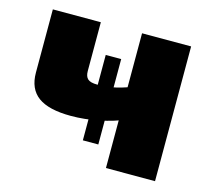

<svg xmlns="http://www.w3.org/2000/svg" viewBox="-79 -590 755 684"><g transform="rotate(15 299.0 -248.5)"><path d="M213 -497V-317Q213 -297 223 -288Q233 -279 258 -279Q286 -279 314 -284Q342 -289 379 -303L397 -188Q351 -168 298.5 -157.5Q246 -147 196 -147Q114 -147 75 -175.5Q36 -204 36 -264V-497ZM546 -497V0H365V-497ZM260 -74V-389H317V-74Z"/></g></svg>

Font: Exo 2 ExtraBold
Style: Regular
Weight: 800
Designer: Natanael Gama
Foundry: Natanael Gama
Version: Version 2.010